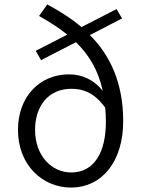

<svg xmlns="http://www.w3.org/2000/svg" viewBox="-20 -832 644 865"><path d="M454 -347C456 -327 457 -305 457 -282C457 -149 406 -55 301 -55C212 -55 138 -131 138 -247C138 -352 196 -432 302 -432C353 -432 404 -416 454 -347ZM165 -561 322 -642C380 -586 423 -516 443 -422C404 -473 349 -497 291 -497C159 -497 61 -397 61 -247C61 -85 175 13 299 13C441 13 535 -106 535 -286C535 -462 474 -585 385 -674L530 -749L505 -791L347 -710C300 -750 247 -783 193 -812L156 -760C202 -734 245 -707 283 -676L141 -603Z"/></svg>

Font: Noto Sans CJK HK DemiLight
Style: Regular
Weight: 350
Designer: Ryoko NISHIZUKA 西塚涼子 (kana, bopomofo & ideographs); Paul D. Hunt (Latin, Greek & Cyrillic); Sandoll Communications 산돌커뮤니
Foundry: Adobe
Version: Version 2.004;hotconv 1.0.118;makeotfexe 2.5.65603